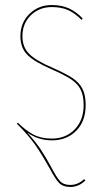

<svg xmlns="http://www.w3.org/2000/svg" viewBox="-20 -548 411 762"><path d="M314 163 319 168Q293 194 259 194Q230 194 214.5 178Q199 162 177 120Q148 68 121.5 29.5Q95 -9 47 -57L51 -61Q82 -30 112.5 -14Q143 2 186 2Q241 2 276.5 -34.5Q312 -71 312 -131Q312 -169 300 -192.5Q288 -216 262.5 -233Q237 -250 187 -272Q117 -302 89 -330Q61 -358 61 -404Q61 -458 97 -493Q133 -528 185 -528Q224 -528 253 -515Q282 -502 308 -475L304 -469Q277 -496 250 -508Q223 -520 186 -520Q136 -520 102.5 -487.5Q69 -455 69 -404Q69 -361 96 -334Q123 -307 191 -278Q241 -256 268 -238Q295 -220 307.5 -195Q320 -170 320 -131Q320 -67 282.5 -29Q245 9 186 9Q132 9 88 -22Q121 14 142.5 46.5Q164 79 183 115Q204 155 218 170.5Q232 186 259 186Q289 186 314 163Z"/></svg>

Font: Fira Sans Compressed Eight
Style: Regular
Weight: 100
Width: 1
Designer: bBox Type GmbH & Carrois Corporate GbR & Edenspiekermann AG
Foundry: bBox Type GmbH & Carrois Corporate GbR & Edenspiekermann AG
Version: Version 4.301